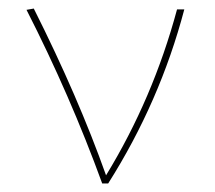

<svg xmlns="http://www.w3.org/2000/svg" viewBox="-20 -429 503 449"><path d="M411 -407Q354 -191 233 0H219Q144 -206 42 -406L59 -409Q163 -202 228 -19Q338 -199 394 -407Z"/></svg>

Font: Ysabeau Thin
Style: Regular
Weight: 200
Designer: Christian Thalmann (Catharsis Fonts)
Version: Version 0.003